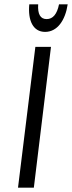

<svg xmlns="http://www.w3.org/2000/svg" viewBox="-20 -865 332 885"><path d="M136 0 215 -649H143L63 0ZM292 -845H252C243 -800 224 -777 195 -777C166 -777 153 -800 156 -845H115C108 -771 132 -718 188 -718C244 -718 281 -771 292 -845Z"/></svg>

Font: Gamestation Condensed
Style: Italic
Weight: 400
Width: 3
Designer: Jonas Hecksher
Foundry: Jonas Hecksher, Playtypeª, e-types AS
Version: Version 1.003